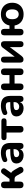

<svg xmlns="http://www.w3.org/2000/svg" viewBox="1865 -2406 551 4321"><g transform="rotate(-90 2140.5 -245.5)"><path d="M140 8Q105 8 85.5 -11Q66 -30 66 -67V-423Q66 -459 85.5 -478.5Q105 -498 140 -498Q214 -498 214 -423V-307H275L389 -464Q409 -493 435.5 -497Q462 -501 484 -487.5Q506 -474 512.5 -448.5Q519 -423 499 -394L410 -270Q431 -258 448.5 -237.5Q466 -217 481 -190L537 -91Q550 -66 545 -45Q540 -24 524 -10.5Q508 3 486.5 6.5Q465 10 444 1.5Q423 -7 410 -32L349 -142Q332 -171 315 -182Q298 -193 269 -193H214V-67Q214 8 140 8Z M809 10Q755 10 712.5 -10.5Q670 -31 646 -66.5Q622 -102 622 -147Q622 -201 650 -232Q678 -263 740.5 -276.5Q803 -290 908 -290H944V-310Q944 -354 923.5 -372.5Q903 -391 854 -391Q826 -391 795 -385Q764 -379 726 -362Q698 -351 679.5 -361.5Q661 -372 655 -393Q649 -414 658 -435Q667 -456 695 -466Q741 -486 782.5 -493.5Q824 -501 860 -501Q974 -501 1029 -449.5Q1084 -398 1084 -290V-67Q1084 8 1016 8Q946 8 946 -67V-75Q931 -35 895 -12.5Q859 10 809 10ZM944 -216H908Q829 -216 796.5 -202Q764 -188 764 -154Q764 -126 784 -107.5Q804 -89 841 -89Q885 -89 914.5 -118.5Q944 -148 944 -194Z M1392 8Q1357 8 1337.5 -11Q1318 -30 1318 -67V-374H1209Q1147 -374 1147 -432Q1147 -490 1209 -490H1575Q1638 -490 1638 -432Q1638 -374 1575 -374H1466V-67Q1466 8 1392 8Z M1868 10Q1814 10 1771.5 -10.5Q1729 -31 1705 -66.5Q1681 -102 1681 -147Q1681 -201 1709 -232Q1737 -263 1799.5 -276.5Q1862 -290 1967 -290H2003V-310Q2003 -354 1982.5 -372.5Q1962 -391 1913 -391Q1885 -391 1854 -385Q1823 -379 1785 -362Q1757 -351 1738.5 -361.5Q1720 -372 1714 -393Q1708 -414 1717 -435Q1726 -456 1754 -466Q1800 -486 1841.5 -493.5Q1883 -501 1919 -501Q2033 -501 2088 -449.5Q2143 -398 2143 -290V-67Q2143 8 2075 8Q2005 8 2005 -67V-75Q1990 -35 1954 -12.5Q1918 10 1868 10ZM2003 -216H1967Q1888 -216 1855.5 -202Q1823 -188 1823 -154Q1823 -126 1843 -107.5Q1863 -89 1900 -89Q1944 -89 1973.5 -118.5Q2003 -148 2003 -194Z M2347 8Q2312 8 2292.5 -11Q2273 -30 2273 -67V-424Q2273 -461 2292.5 -480Q2312 -499 2347 -499Q2421 -499 2421 -424V-308H2611V-424Q2611 -499 2686 -499Q2721 -499 2740.5 -480Q2760 -461 2760 -424V-67Q2760 -30 2740.5 -11Q2721 8 2686 8Q2611 8 2611 -67V-193H2421V-67Q2421 8 2347 8Z M2960 8Q2892 8 2892 -70V-428Q2892 -463 2910 -481Q2928 -499 2960 -499Q3026 -499 3026 -428V-191L3223 -452Q3234 -469 3253 -484Q3272 -499 3306 -499Q3340 -499 3357 -480Q3374 -461 3374 -420V-62Q3374 8 3308 8Q3241 8 3241 -62V-301L3044 -38Q3032 -23 3013.5 -7.5Q2995 8 2960 8Z M3979 10Q3876 10 3809 -44.5Q3742 -99 3727 -193H3651V-67Q3651 8 3579 8Q3506 8 3506 -67V-424Q3506 -499 3579 -499Q3651 -499 3651 -424V-308H3728Q3746 -399 3812.5 -450Q3879 -501 3979 -501Q4058 -501 4116 -470Q4174 -439 4206.5 -381.5Q4239 -324 4239 -245Q4239 -167 4206.5 -109.5Q4174 -52 4116 -21Q4058 10 3979 10ZM3979 -100Q4029 -100 4059.5 -136Q4090 -172 4090 -245Q4090 -319 4059.5 -354.5Q4029 -390 3979 -390Q3930 -390 3899.5 -354.5Q3869 -319 3869 -245Q3869 -172 3899.5 -136Q3930 -100 3979 -100Z"/></g></svg>

Font: Chiron GoRound TC
Style: Bold
Weight: 700
Designer: Ryoko NISHIZUKA 西塚涼子 (kana, bopomofo & ideographs); Paul D. Hunt (Latin, Greek & Cyrillic); Sandoll Communications 산돌커뮤니
Foundry: Adobe
Version: Version 1.000;hotconv 1.1.1;makeotfexe 2.6.0